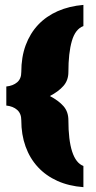

<svg xmlns="http://www.w3.org/2000/svg" viewBox="-20 -732 395 788"><path d="M67.4 -238.3Q67.4 -266.1 50.5 -281Q33.7 -295.9 5.9 -298.8V-377Q33.7 -379.9 50.5 -394.3Q67.4 -408.7 67.4 -436.5Q67.4 -497.6 85.4 -546.4Q103.5 -595.2 136.7 -630.4Q169.9 -665.5 217 -686.3Q264.2 -707 322.3 -711.9V-625Q289.1 -612.8 274.9 -563.7Q260.7 -514.6 260.7 -436.5Q260.7 -402.3 240.2 -379.2Q219.7 -356 184.6 -337.9Q220.2 -319.3 240.5 -296.4Q260.7 -273.4 260.7 -238.3Q260.7 -157.2 276.1 -109.9Q291.5 -62.5 322.3 -50.8V36.1Q262.7 31.7 215.6 10.5Q168.5 -10.7 135.5 -46.4Q102.5 -82 85 -130.6Q67.4 -179.2 67.4 -238.3Z"/></svg>

Font: Paytone One
Style: Regular
Weight: 400
Designer: vernon adams
Foundry: vernon adams
Version: 1.000